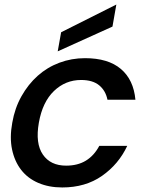

<svg xmlns="http://www.w3.org/2000/svg" viewBox="-20 -816 640 845"><path d="M34 -276Q45 -340 74.5 -392.5Q104 -445 146 -482.5Q188 -520 241.5 -540Q295 -560 354 -560Q456 -560 512 -512.5Q568 -465 576 -377H453Q445 -417 416.5 -440.5Q388 -464 337 -464Q268 -464 217.5 -415.5Q167 -367 151 -276Q135 -185 168.5 -136Q202 -87 271 -87Q322 -87 358 -109Q394 -131 417 -174H540Q502 -93 429 -42Q356 9 254 9Q195 9 148.5 -11Q102 -31 73 -68.5Q44 -106 33 -158.5Q22 -211 34 -276ZM492 -796 475 -699 234 -590 249 -674Z"/></svg>

Font: SVN-Poppins Medium
Style: Italic
Weight: 500
Italic angle: -10°
Designer: Ninad Kale (Devanagari), Jonny Pinhorn (Latin)
Foundry: Indian Type Foundry
Version: Version 3.002 2017; ttfautohint (v1.8.3)